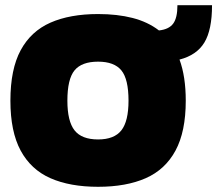

<svg xmlns="http://www.w3.org/2000/svg" viewBox="-20 -708 845 738"><path d="M357 10Q249 10 174 -23Q99 -56 59.5 -129Q20 -202 20 -321Q20 -442 59.5 -515Q99 -588 174 -621Q249 -654 357 -654Q431 -654 489.5 -639Q548 -624 591 -591Q629 -595 645.5 -617Q662 -639 662 -688H795Q795 -593 765.5 -544.5Q736 -496 670 -479Q694 -414 694 -321Q694 -202 654.5 -129Q615 -56 540 -23Q465 10 357 10ZM357 -172Q419 -172 446.5 -207Q474 -242 474 -321Q474 -404 446.5 -437.5Q419 -471 357 -471Q294 -471 266.5 -437.5Q239 -404 239 -321Q239 -242 266.5 -207Q294 -172 357 -172Z"/></svg>

Font: Kanit ExtraBold
Style: Regular
Weight: 800
Designer: Katatrad Team
Foundry: CadsonDemak
Version: Version 2.000; ttfautohint (v1.8.3)